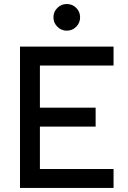

<svg xmlns="http://www.w3.org/2000/svg" viewBox="-20 -922 626 942"><path d="M78.1 0V-693.4H175.8V0ZM78.1 0V-92.8H537.1V0ZM78.1 -300.8V-393.6H449.2V-300.8ZM78.1 -600.6V-693.4H537.1V-600.6ZM307.6 -771.5Q280.8 -771.5 261.5 -790.8Q242.2 -810.1 242.2 -836.9Q242.2 -864.3 261.5 -883.3Q280.8 -902.3 307.6 -902.3Q335 -902.3 354 -883.3Q373 -864.3 373 -836.9Q373 -810.1 354 -790.8Q335 -771.5 307.6 -771.5Z"/></svg>

Font: Cascadia Code PL
Style: Regular
Weight: 400
Monospace: yes
Designer: Aaron Bell
Foundry: Saja Typeworks
Version: Version 2102.003